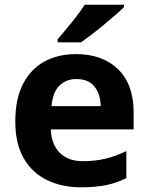

<svg xmlns="http://www.w3.org/2000/svg" viewBox="-20 -786 631 816"><path d="M303 -556Q416 -556 482 -491.5Q548 -427 548 -308V-236H196Q198 -173 233.5 -137Q269 -101 332 -101Q385 -101 428 -111.5Q471 -122 517 -144V-29Q477 -9 432.5 0.5Q388 10 325 10Q243 10 180 -20.5Q117 -51 81 -113Q45 -175 45 -269Q45 -365 77.5 -428.5Q110 -492 168 -524Q226 -556 303 -556ZM304 -450Q261 -450 232.5 -422Q204 -394 199 -335H408Q407 -385 382 -417.5Q357 -450 304 -450ZM507 -756Q493 -742 470 -722Q447 -702 420.5 -680Q394 -658 368.5 -638.5Q343 -619 324 -606H225V-619Q241 -638 262.5 -663.5Q284 -689 305 -716.5Q326 -744 340 -766H507Z"/></svg>

Font: Noto Sans Tai Tham
Style: Bold
Weight: 700
Designer: Monotype Design Team 2013. Revised by David WIlliams 2020
Foundry: Monotype Imaging Inc.
Version: Version 2.002; ttfautohint (v1.8.4.7-5d5b)